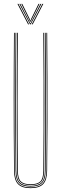

<svg xmlns="http://www.w3.org/2000/svg" viewBox="-20 -970 317 995"><path d="M138.5 5Q93.2 5 73.2 -16Q53.2 -37 52.8 -85Q51.8 -192.5 51.4 -284.6Q51 -376.8 51 -461Q51 -545.2 51.4 -628.2Q51.8 -711.2 52.5 -800H56.5Q55.8 -719.5 55.4 -625.5Q55 -531.5 55 -434.9Q55 -338.2 55.4 -248.5Q55.8 -158.8 56.5 -86.8Q57 -39.2 76 -19.1Q95 1 138.5 1Q182 1 201.1 -19.1Q220.2 -39.2 220.5 -86.8Q221.2 -158.2 221.6 -244.6Q222 -331 222 -425.2Q222 -519.5 221.6 -615Q221.2 -710.5 220.5 -800H224.5Q225.5 -684.5 225.9 -571.8Q226.2 -459 226 -339.8Q225.8 -220.5 224.2 -85Q223.8 -37 203.9 -16Q184 5 138.5 5ZM138.5 -3Q96.8 -3 78.9 -21.9Q61 -40.8 60.5 -86.5Q59.8 -158.2 59.4 -244.6Q59 -331 59 -425.2Q59 -519.5 59.4 -615Q59.8 -710.5 60.5 -800H64.5Q63.8 -719.5 63.4 -625.5Q63 -531.5 63 -434.9Q63 -338.2 63.4 -248.4Q63.8 -158.5 64.5 -86Q65 -41 82.5 -24Q100 -7 138.5 -7Q177.2 -7 194.8 -24Q212.2 -41 212.5 -86Q213.2 -157.8 213.6 -244.4Q214 -331 214 -425.2Q214 -519.5 213.6 -615Q213.2 -710.5 212.5 -800H216.5Q217.2 -719.5 217.6 -625.5Q218 -531.5 218 -435Q218 -338.5 217.6 -248.8Q217.2 -159 216.5 -86.5Q216.2 -40.8 198.2 -21.9Q180.2 -3 138.5 -3ZM138.5 -11Q102.5 -11 85.8 -26.4Q69 -41.8 68.5 -85.5Q67.8 -181.5 67.2 -301.8Q66.8 -422 67.1 -550.6Q67.5 -679.2 68.5 -800H72.5Q71.8 -719.5 71.4 -625.6Q71 -531.8 71 -435.2Q71 -338.8 71.4 -248.6Q71.8 -158.5 72.5 -85.2Q73 -43.5 88.8 -29.2Q104.5 -15 138.5 -15Q172.8 -15 188.5 -29.2Q204.2 -43.5 204.5 -85.2Q205.5 -181.2 205.9 -301.5Q206.2 -421.8 206 -550.4Q205.8 -679 204.5 -800H208.5Q209.2 -719.5 209.6 -625.5Q210 -531.5 210 -434.9Q210 -338.2 209.6 -248.2Q209.2 -158.2 208.5 -85.5Q208.2 -41.8 191.4 -26.4Q174.5 -11 138.5 -11ZM70.5 -949.8H75.5L130.5 -844H125.5ZM80.5 -949.8H85.5L132.5 -857.8L136.5 -849.5H138.5L142.5 -857.8L189.5 -949.8H194.5L139.5 -844H135.5ZM90.5 -949.8H95.5L133 -873.8L136.5 -864H138.5L142 -873.8L179.5 -949.8H184.5L144.5 -869.2L139.5 -858.2H135.5L130.5 -869.2ZM199.5 -949.8H204.5L149.5 -844H144.5Z"/></svg>

Font: Big Shoulders Inline Display Thin Thin
Style: Regular
Weight: 250
Version: Version 2.002